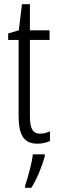

<svg xmlns="http://www.w3.org/2000/svg" viewBox="-20 -770 274 918"><path d="M172 -131C133 -131 123 -160 123 -219V-579H217V-625H123V-750H85L70 -625L19 -610V-579H69V-216C69 -128 92 -83 158 -83C183 -83 202 -88 219 -96V-142C206 -136 189 -131 172 -131ZM194 -22V-32H137C133 8 113 81 100 117V128H130C157 85 181 25 194 -22Z"/></svg>

Font: Noto Sans Kannada UI ExtraCondensed Light
Style: Regular
Weight: 300
Width: 2
Designer: Jelle Bosma - Monotype Design Team
Foundry: Monotype Imaging Inc.
Version: Version 2.005